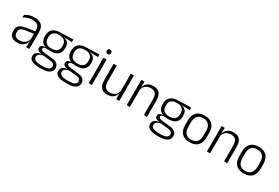

<svg xmlns="http://www.w3.org/2000/svg" viewBox="81 -1834 4637 3192"><g transform="rotate(30 2399.5 -238.0)"><path d="M423 0H362.5L365.5 -121.5L363 -131V-288.5V-321Q363 -384 331.2 -415.2Q299.5 -446.5 231.5 -446.5Q178.5 -446.5 135 -430.5Q91.5 -414.5 58.5 -394L64.5 -447.5Q82.5 -459 108 -470.8Q133.5 -482.5 166.8 -490.2Q200 -498 240 -498Q289 -498 323.8 -486Q358.5 -474 380.5 -451Q402.5 -428 412.8 -395.5Q423 -363 423 -322.5ZM191.5 10.5Q119 10.5 80.2 -24.5Q41.5 -59.5 41.5 -125V-138Q41.5 -202.5 81.2 -235.2Q121 -268 210 -281L373 -305L376 -259L217.5 -236.5Q155.5 -227.5 128.5 -205.8Q101.5 -184 101.5 -141.5V-132.5Q101.5 -87.5 129 -64Q156.5 -40.5 209.5 -40.5Q255 -40.5 287.2 -57Q319.5 -73.5 339.2 -101.2Q359 -129 365.5 -163.5L377.5 -120.5H365Q359 -86 338.8 -56Q318.5 -26 282.2 -7.8Q246 10.5 191.5 10.5Z M738.5 -143.5Q642.5 -143.5 591.2 -186.2Q540 -229 540 -310V-327Q540 -377 559.8 -414Q579.5 -451 623 -472.5Q666.5 -494 737 -495.5L979.5 -502V-453.5L819.5 -457.5V-456Q860 -449.5 885 -431Q910 -412.5 921.5 -384.5Q933 -356.5 933 -320.5V-303.5Q933 -225 883.8 -184.2Q834.5 -143.5 738.5 -143.5ZM735.5 137.5H746Q794 137.5 829 130.2Q864 123 883.5 106.5Q903 90 903 62.5V61Q903 29.5 880.5 12.2Q858 -5 804 -9.5L669 -21.5L690 -22Q657.5 -17.5 632.8 -8Q608 1.5 593.8 18Q579.5 34.5 579.5 59.5V60.5Q579.5 89.5 599 106.5Q618.5 123.5 653.5 130.5Q688.5 137.5 735.5 137.5ZM745 187H732Q668.5 187 621.5 176Q574.5 165 548.8 140.2Q523 115.5 523 73.5V71.5Q523 40 538.8 19.2Q554.5 -1.5 581.5 -13Q608.5 -24.5 640.5 -28L640 -29.5Q593.5 -35.5 572 -52.2Q550.5 -69 550.5 -97V-97.5Q550.5 -116 559.2 -129.5Q568 -143 586.5 -150.5Q605 -158 634.5 -159.5V-168.5L715 -147L677 -148Q637.5 -147.5 622.2 -138.2Q607 -129 607 -111.5V-111Q607 -92 627.5 -82.2Q648 -72.5 698.5 -67.5L816 -55.5Q892 -48 926.2 -19.8Q960.5 8.5 960.5 61V63Q960.5 107 934 134.2Q907.5 161.5 859 174.2Q810.5 187 745 187ZM738 -189Q783.5 -189 814 -202.8Q844.5 -216.5 860 -244Q875.5 -271.5 875.5 -311V-328.5Q875.5 -367.5 860.2 -394.8Q845 -422 815.2 -436Q785.5 -450 740.5 -450H737Q687.5 -450 656.8 -434.8Q626 -419.5 612 -392Q598 -364.5 598 -328V-311.5Q598 -271.5 613.5 -244.2Q629 -217 660 -203Q691 -189 738 -189Z M1237.5 -143.5Q1141.5 -143.5 1090.2 -186.2Q1039 -229 1039 -310V-327Q1039 -377 1058.8 -414Q1078.5 -451 1122 -472.5Q1165.5 -494 1236 -495.5L1478.5 -502V-453.5L1318.5 -457.5V-456Q1359 -449.5 1384 -431Q1409 -412.5 1420.5 -384.5Q1432 -356.5 1432 -320.5V-303.5Q1432 -225 1382.8 -184.2Q1333.5 -143.5 1237.5 -143.5ZM1234.5 137.5H1245Q1293 137.5 1328 130.2Q1363 123 1382.5 106.5Q1402 90 1402 62.5V61Q1402 29.5 1379.5 12.2Q1357 -5 1303 -9.5L1168 -21.5L1189 -22Q1156.5 -17.5 1131.8 -8Q1107 1.5 1092.8 18Q1078.5 34.5 1078.5 59.5V60.5Q1078.5 89.5 1098 106.5Q1117.5 123.5 1152.5 130.5Q1187.5 137.5 1234.5 137.5ZM1244 187H1231Q1167.5 187 1120.5 176Q1073.5 165 1047.8 140.2Q1022 115.5 1022 73.5V71.5Q1022 40 1037.8 19.2Q1053.5 -1.5 1080.5 -13Q1107.5 -24.5 1139.5 -28L1139 -29.5Q1092.5 -35.5 1071 -52.2Q1049.5 -69 1049.5 -97V-97.5Q1049.5 -116 1058.2 -129.5Q1067 -143 1085.5 -150.5Q1104 -158 1133.5 -159.5V-168.5L1214 -147L1176 -148Q1136.5 -147.5 1121.2 -138.2Q1106 -129 1106 -111.5V-111Q1106 -92 1126.5 -82.2Q1147 -72.5 1197.5 -67.5L1315 -55.5Q1391 -48 1425.2 -19.8Q1459.5 8.5 1459.5 61V63Q1459.5 107 1433 134.2Q1406.5 161.5 1358 174.2Q1309.5 187 1244 187ZM1237 -189Q1282.5 -189 1313 -202.8Q1343.5 -216.5 1359 -244Q1374.5 -271.5 1374.5 -311V-328.5Q1374.5 -367.5 1359.2 -394.8Q1344 -422 1314.2 -436Q1284.5 -450 1239.5 -450H1236Q1186.5 -450 1155.8 -434.8Q1125 -419.5 1111 -392Q1097 -364.5 1097 -328V-311.5Q1097 -271.5 1112.5 -244.2Q1128 -217 1159 -203Q1190 -189 1237 -189Z M1623.5 0H1562.5V-487.5H1623.5ZM1593 -576.5Q1573 -576.5 1562.8 -587.5Q1552.5 -598.5 1552.5 -619V-622.5Q1552.5 -642.5 1562.8 -653.5Q1573 -664.5 1593 -664.5Q1613.5 -664.5 1623.5 -653.5Q1633.5 -642.5 1633.5 -622.5V-619Q1633.5 -598.5 1623.5 -587.5Q1613.5 -576.5 1593 -576.5Z M1760 -487.5H1821V-181.5Q1821 -138.5 1832.8 -106.8Q1844.5 -75 1871.5 -57.8Q1898.5 -40.5 1944 -40.5Q1986.5 -40.5 2017.2 -56.8Q2048 -73 2067.2 -101.2Q2086.5 -129.5 2093 -164.5L2105.5 -120H2092Q2085.5 -84.5 2064.8 -54.8Q2044 -25 2008.8 -7.2Q1973.5 10.5 1923 10.5Q1864.5 10.5 1828.8 -11.5Q1793 -33.5 1776.5 -75Q1760 -116.5 1760 -175.5ZM2089.5 -487.5H2150V0H2089.5L2092.5 -120.5L2089.5 -123.5Z M2681.5 0H2621V-306Q2621 -349.5 2609.2 -381Q2597.5 -412.5 2570.5 -429.5Q2543.5 -446.5 2498 -446.5Q2456 -446.5 2425 -430.5Q2394 -414.5 2375 -386.5Q2356 -358.5 2349 -322.5L2336.5 -367.5H2350Q2356.5 -403.5 2377.2 -432.8Q2398 -462 2433.2 -479.8Q2468.5 -497.5 2519 -497.5Q2578 -497.5 2613.5 -475.5Q2649 -453.5 2665.2 -412.2Q2681.5 -371 2681.5 -312ZM2352.5 0H2292V-487.5H2352.5L2349.5 -367L2352.5 -364Z M2999.5 -143.5Q2903.5 -143.5 2852.2 -186.2Q2801 -229 2801 -310V-327Q2801 -377 2820.8 -414Q2840.5 -451 2884 -472.5Q2927.5 -494 2998 -495.5L3240.5 -502V-453.5L3080.5 -457.5V-456Q3121 -449.5 3146 -431Q3171 -412.5 3182.5 -384.5Q3194 -356.5 3194 -320.5V-303.5Q3194 -225 3144.8 -184.2Q3095.5 -143.5 2999.5 -143.5ZM2996.5 137.5H3007Q3055 137.5 3090 130.2Q3125 123 3144.5 106.5Q3164 90 3164 62.5V61Q3164 29.5 3141.5 12.2Q3119 -5 3065 -9.5L2930 -21.5L2951 -22Q2918.5 -17.5 2893.8 -8Q2869 1.5 2854.8 18Q2840.5 34.5 2840.5 59.5V60.5Q2840.5 89.5 2860 106.5Q2879.5 123.5 2914.5 130.5Q2949.5 137.5 2996.5 137.5ZM3006 187H2993Q2929.5 187 2882.5 176Q2835.5 165 2809.8 140.2Q2784 115.5 2784 73.5V71.5Q2784 40 2799.8 19.2Q2815.5 -1.5 2842.5 -13Q2869.5 -24.5 2901.5 -28L2901 -29.5Q2854.5 -35.5 2833 -52.2Q2811.5 -69 2811.5 -97V-97.5Q2811.5 -116 2820.2 -129.5Q2829 -143 2847.5 -150.5Q2866 -158 2895.5 -159.5V-168.5L2976 -147L2938 -148Q2898.5 -147.5 2883.2 -138.2Q2868 -129 2868 -111.5V-111Q2868 -92 2888.5 -82.2Q2909 -72.5 2959.5 -67.5L3077 -55.5Q3153 -48 3187.2 -19.8Q3221.5 8.5 3221.5 61V63Q3221.5 107 3195 134.2Q3168.5 161.5 3120 174.2Q3071.5 187 3006 187ZM2999 -189Q3044.5 -189 3075 -202.8Q3105.5 -216.5 3121 -244Q3136.5 -271.5 3136.5 -311V-328.5Q3136.5 -367.5 3121.2 -394.8Q3106 -422 3076.2 -436Q3046.5 -450 3001.5 -450H2998Q2948.5 -450 2917.8 -434.8Q2887 -419.5 2873 -392Q2859 -364.5 2859 -328V-311.5Q2859 -271.5 2874.5 -244.2Q2890 -217 2921 -203Q2952 -189 2999 -189Z M3504.5 12Q3403.5 12 3351 -43.8Q3298.5 -99.5 3298.5 -204.5V-284Q3298.5 -388.5 3351 -444Q3403.5 -499.5 3504.5 -499.5Q3605.5 -499.5 3658 -444Q3710.5 -388.5 3710.5 -284V-204.5Q3710.5 -99.5 3658 -43.8Q3605.5 12 3504.5 12ZM3504.5 -38Q3575.5 -38 3612.8 -80Q3650 -122 3650 -201V-287.5Q3650 -366 3612.8 -408Q3575.5 -450 3504.5 -450Q3433.5 -450 3396.5 -408Q3359.5 -366 3359.5 -287.5V-201Q3359.5 -122 3396.5 -80Q3433.5 -38 3504.5 -38Z M4221.5 0H4161V-306Q4161 -349.5 4149.2 -381Q4137.5 -412.5 4110.5 -429.5Q4083.5 -446.5 4038 -446.5Q3996 -446.5 3965 -430.5Q3934 -414.5 3915 -386.5Q3896 -358.5 3889 -322.5L3876.5 -367.5H3890Q3896.5 -403.5 3917.2 -432.8Q3938 -462 3973.2 -479.8Q4008.5 -497.5 4059 -497.5Q4118 -497.5 4153.5 -475.5Q4189 -453.5 4205.2 -412.2Q4221.5 -371 4221.5 -312ZM3892.5 0H3832V-487.5H3892.5L3889.5 -367L3892.5 -364Z M4542.5 12Q4441.5 12 4389 -43.8Q4336.5 -99.5 4336.5 -204.5V-284Q4336.5 -388.5 4389 -444Q4441.5 -499.5 4542.5 -499.5Q4643.5 -499.5 4696 -444Q4748.5 -388.5 4748.5 -284V-204.5Q4748.5 -99.5 4696 -43.8Q4643.5 12 4542.5 12ZM4542.5 -38Q4613.5 -38 4650.8 -80Q4688 -122 4688 -201V-287.5Q4688 -366 4650.8 -408Q4613.5 -450 4542.5 -450Q4471.5 -450 4434.5 -408Q4397.5 -366 4397.5 -287.5V-201Q4397.5 -122 4434.5 -80Q4471.5 -38 4542.5 -38Z"/></g></svg>

Font: Anek Malayalam Medium Light
Style: Regular
Weight: 300
Version: Version 1.003